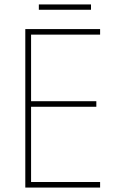

<svg xmlns="http://www.w3.org/2000/svg" viewBox="-20 -845 528 865"><path d="M390 -825H155V-801H390ZM431 0V-25H120V-364H414V-389H120V-689H431V-714H94V0Z"/></svg>

Font: Noto Sans Arabic UI SmCn Th
Style: Regular
Weight: 100
Width: 4
Designer: Monotype Design Team, Nadine Chahine and Nizar Qandah
Foundry: Monotype Imaging Inc.
Version: Version 2.010